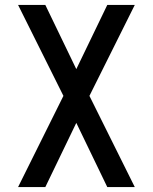

<svg xmlns="http://www.w3.org/2000/svg" viewBox="-20 -755 616 775"><path d="M53 0H163L288 -259L413 0H524L341 -368L524 -735H413L288 -476L163 -735H53L236 -368Z"/></svg>

Font: Iosevka Sparkle Medium
Style: Regular
Weight: 500
Designer: Belleve Invis
Foundry: Belleve Invis
Version: Version 4.5.0; ttfautohint (v1.8.3)